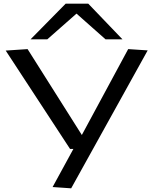

<svg xmlns="http://www.w3.org/2000/svg" viewBox="-20 -810 835 1044"><path d="M266 207 379 0H361L11 -535L130 -543L425 -76L677 -543L783 -536L367 214ZM146 -596 337 -790H460L646 -596H554L396 -736L237 -596Z"/></svg>

Font: Georama ExtraExtended
Style: Regular
Weight: 400
Width: 8
Designer: Jean-Baptiste Levee
Foundry: Production Type
Version: Version 1.000